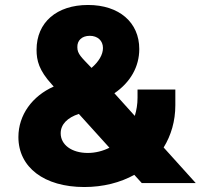

<svg xmlns="http://www.w3.org/2000/svg" viewBox="-20 -736 836 772"><path d="M319 16C395 16 464 -2 520 -33L550 0H767L638 -143C668 -192 685 -249 685 -313V-376H533V-343C533 -317 529 -293 522 -270L440 -361C504 -405 540 -467 540 -539C540 -646 459 -716 334 -716C208 -716 127 -646 127 -536C127 -492 137 -453 188 -397L196 -388C110 -350 54 -274 54 -185C54 -63 158 16 319 16ZM348 -463C307 -506 291 -519 291 -546C290 -573 309 -592 341 -592C372 -592 394 -573 394 -543C394 -516 377 -488 348 -463ZM420 -142C394 -129 364 -121 333 -121C268 -121 224 -154 224 -200C224 -236 251 -263 297 -278Z"/></svg>

Font: Fixel Display Black
Style: Regular
Weight: 900
Designer: AlfaBravo + MacPaw
Foundry: Kyrylo Tkachov, Marchela Mozhyna, Serhii Makarenko, Maria Weinstein, Zakhar Kryvoshyya
Version: Version 1.211